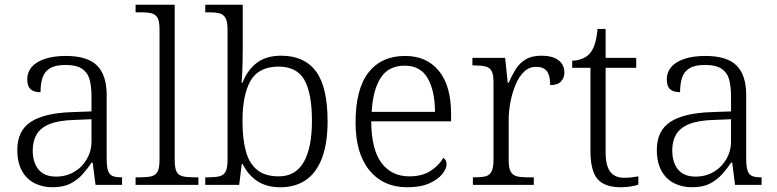

<svg xmlns="http://www.w3.org/2000/svg" viewBox="-20 -780 3280 810"><path d="M201 10Q160 10 126 -7Q92 -24 72.5 -59.5Q53 -95 53 -148Q53 -228 109.5 -265.5Q166 -303 283 -307L366 -310V-372Q366 -411 359 -441Q352 -471 328 -488.5Q304 -506 256 -506Q213 -506 190 -491.5Q167 -477 159 -451Q151 -425 151 -391Q123 -391 109 -403.5Q95 -416 95 -446Q95 -475 113.5 -497Q132 -519 169 -531.5Q206 -544 258 -544Q349 -544 389.5 -503.5Q430 -463 430 -379V-112Q430 -80 435 -62.5Q440 -45 453 -38.5Q466 -32 491 -32H495V0H383L371 -94H366Q350 -69 328.5 -45Q307 -21 277 -5.5Q247 10 201 10ZM216 -35Q260 -35 294 -55.5Q328 -76 347 -110Q366 -144 366 -181V-277L292 -274Q226 -272 188 -256Q150 -240 134 -212Q118 -184 118 -145Q118 -113 128.5 -88Q139 -63 160.5 -49Q182 -35 216 -35Z M552 0V-32H573Q602 -32 619.5 -36.5Q637 -41 645 -56.5Q653 -72 653 -105V-655Q653 -689 645 -704Q637 -719 620 -723.5Q603 -728 578 -728H552V-760H717V-105Q717 -72 724.5 -56.5Q732 -41 750 -36.5Q768 -32 796 -32H817V0Z M1163 10Q1105 10 1065.5 -16Q1026 -42 1004 -88H1000L989 0H846V-32H860Q889 -32 906.5 -36.5Q924 -41 932 -56.5Q940 -72 940 -105V-655Q940 -689 931.5 -704Q923 -719 906.5 -723.5Q890 -728 864 -728H846V-760H1004V-569Q1004 -551 1003.5 -525Q1003 -499 1002 -473.5Q1001 -448 999 -431H1003Q1024 -485 1063.5 -515Q1103 -545 1166 -545Q1264 -545 1313 -479Q1362 -413 1362 -268Q1362 -174 1338 -112Q1314 -50 1269.5 -20Q1225 10 1163 10ZM1156 -36Q1227 -36 1261.5 -96.5Q1296 -157 1296 -270Q1296 -387 1264 -443Q1232 -499 1155 -499Q1072 -499 1037.5 -440Q1003 -381 1003 -269Q1003 -195 1017 -143Q1031 -91 1064.5 -63.5Q1098 -36 1156 -36Z M1698 10Q1597 10 1538.5 -61.5Q1480 -133 1480 -263Q1480 -404 1534.5 -474Q1589 -544 1689 -544Q1780 -544 1831.5 -481Q1883 -418 1883 -299V-268H1546Q1547 -149 1589.5 -92.5Q1632 -36 1707 -36Q1761 -36 1796.5 -59Q1832 -82 1850 -114Q1856 -111 1860 -104Q1864 -97 1864 -87Q1864 -69 1846 -46Q1828 -23 1791 -6.5Q1754 10 1698 10ZM1815 -308Q1815 -396 1784.5 -449.5Q1754 -503 1687 -503Q1619 -503 1586 -451.5Q1553 -400 1548 -308Z M1975 0V-32H1987Q2013 -32 2029.5 -36.5Q2046 -41 2054 -57Q2062 -73 2062 -107V-433Q2062 -466 2054 -480.5Q2046 -495 2028.5 -499.5Q2011 -504 1982 -504H1973V-536H2111L2122 -431H2126Q2139 -461 2155 -487Q2171 -513 2197 -529Q2223 -545 2264 -545Q2311 -545 2336 -526Q2361 -507 2361 -474Q2361 -452 2347 -436.5Q2333 -421 2301 -421Q2301 -449 2294.5 -466Q2288 -483 2275 -490.5Q2262 -498 2241 -498Q2212 -498 2190.5 -477Q2169 -456 2155 -422.5Q2141 -389 2133.5 -350Q2126 -311 2126 -274V-104Q2126 -71 2134.5 -56Q2143 -41 2159.5 -36.5Q2176 -32 2201 -32H2232V0Z M2599 10Q2531 10 2501 -24.5Q2471 -59 2471 -143V-494H2394V-524Q2413 -524 2432.5 -531Q2452 -538 2465 -551Q2479 -565 2488 -590Q2497 -615 2501 -658H2535V-536H2664V-494H2535V-137Q2535 -81 2554.5 -55.5Q2574 -30 2612 -30Q2629 -30 2643 -31.5Q2657 -33 2673 -36V-1Q2659 4 2638.5 7Q2618 10 2599 10Z M2899 10Q2858 10 2824 -7Q2790 -24 2770.5 -59.5Q2751 -95 2751 -148Q2751 -228 2807.5 -265.5Q2864 -303 2981 -307L3064 -310V-372Q3064 -411 3057 -441Q3050 -471 3026 -488.5Q3002 -506 2954 -506Q2911 -506 2888 -491.5Q2865 -477 2857 -451Q2849 -425 2849 -391Q2821 -391 2807 -403.5Q2793 -416 2793 -446Q2793 -475 2811.5 -497Q2830 -519 2867 -531.5Q2904 -544 2956 -544Q3047 -544 3087.5 -503.5Q3128 -463 3128 -379V-112Q3128 -80 3133 -62.5Q3138 -45 3151 -38.5Q3164 -32 3189 -32H3193V0H3081L3069 -94H3064Q3048 -69 3026.5 -45Q3005 -21 2975 -5.5Q2945 10 2899 10ZM2914 -35Q2958 -35 2992 -55.5Q3026 -76 3045 -110Q3064 -144 3064 -181V-277L2990 -274Q2924 -272 2886 -256Q2848 -240 2832 -212Q2816 -184 2816 -145Q2816 -113 2826.5 -88Q2837 -63 2858.5 -49Q2880 -35 2914 -35Z"/></svg>

Font: Noto Serif Thai Light
Style: Regular
Weight: 300
Version: Version 2.001